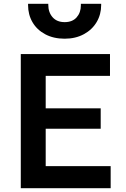

<svg xmlns="http://www.w3.org/2000/svg" viewBox="-20 -982 660 1002"><path d="M88.5 0V-700H554V-586H218.5V-416.5H505.5V-310H218.5V-115H557.5V0ZM317.5 -780Q259.5 -780 216 -803.2Q172.5 -826.5 149.5 -866.2Q126.5 -906 126.5 -955.5Q126.5 -959 126.5 -962H232Q232 -959.5 232 -957Q232 -917.5 254.5 -892Q277 -866.5 317.5 -866.5Q358 -866.5 380 -891.5Q402 -916.5 402 -954Q402 -958 402 -962H508Q508 -959 508 -956Q508 -907 484.5 -867Q461 -827 417.5 -803.5Q374 -780 317.5 -780Z"/></svg>

Font: Geologica EX Med
Style: Regular
Weight: 500
Designer: Sindre Bremnes, Frode Helland
Foundry: Monokrom Skriftforlag AS
Version: Version 1.010;gftools[0.9.28]